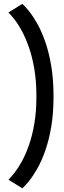

<svg xmlns="http://www.w3.org/2000/svg" viewBox="-20 -782 336 1015"><path d="M98 213.5Q112 201.5 132.5 176.2Q153 151 175.8 111.8Q198.5 72.5 218.2 17.5Q238 -37.5 250.5 -109.5Q263 -181.5 263 -272.5Q263 -363.5 250.5 -436Q238 -508.5 218.2 -564Q198.5 -619.5 175.8 -659.2Q153 -699 132.5 -724.2Q112 -749.5 98 -761.5L24.5 -716Q37.5 -703.5 56.5 -679.5Q75.5 -655.5 95.5 -618.5Q115.5 -581.5 133 -531.5Q150.5 -481.5 161.5 -417Q172.5 -352.5 172.5 -272.5Q172.5 -192.5 161.5 -128.2Q150.5 -64 133 -14.5Q115.5 35 95.5 71.2Q75.5 107.5 56.5 131.5Q37.5 155.5 24.5 168Z"/></svg>

Font: Anybody UltraCondensed Thin
Style: Regular
Weight: 400
Version: Version 1.111